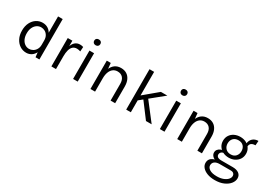

<svg xmlns="http://www.w3.org/2000/svg" viewBox="-1 -1625 3887 2807"><g transform="rotate(30 1942.5 -221.5)"><path d="M272 12Q214 12 165.5 -19.2Q117 -50.5 88 -107.2Q59 -164 59 -241Q59 -317.5 87.5 -373.5Q116 -429.5 163.2 -459.8Q210.5 -490 267 -490Q319.5 -490 359.2 -464.5Q399 -439 421 -391Q443 -343 443 -275H413Q413 -322.5 394.2 -355Q375.5 -387.5 345.5 -404.2Q315.5 -421 281 -421Q242 -421 209.8 -399.2Q177.5 -377.5 158.2 -337.2Q139 -297 139 -241Q139 -184 158.2 -143Q177.5 -102 209.8 -80Q242 -58 281 -58Q313.5 -58 343.8 -75Q374 -92 393.5 -124.8Q413 -157.5 413 -204H443Q443 -134.5 420.2 -86.2Q397.5 -38 358.8 -13Q320 12 272 12ZM426 0 413 -112V-682H491V0Z M693.5 0V-479H771.5V0ZM747.5 -216Q747.5 -307 765 -367.2Q782.5 -427.5 816.2 -457.2Q850 -487 898.5 -487Q914.5 -487 927.8 -484.8Q941 -482.5 954.5 -478L949.5 -401Q935.5 -405.5 919 -408.8Q902.5 -412 889.5 -412Q847 -412 821 -387.8Q795 -363.5 783.2 -319.5Q771.5 -275.5 771.5 -216Z M1099 -591Q1075 -591 1061 -604.8Q1047 -618.5 1047 -641Q1047 -663 1061 -676Q1075 -689 1099 -689Q1123 -689 1137 -676Q1151 -663 1151 -641Q1151 -618.5 1137 -604.8Q1123 -591 1099 -591ZM1060 0V-479H1138V0Z M1693 0V-281Q1693 -349.5 1660.2 -385.2Q1627.5 -421 1571 -421Q1528 -421 1496.5 -397.5Q1465 -374 1448 -330.2Q1431 -286.5 1431 -226H1401Q1401 -309.5 1423 -368.5Q1445 -427.5 1487.2 -458.8Q1529.5 -490 1590 -490Q1646.5 -490 1686.8 -464.8Q1727 -439.5 1748.5 -392.5Q1770 -345.5 1770 -281V0ZM1353 0V-478H1420L1431 -368V0Z M1956.5 0V-682H2034.5V0ZM2022.5 -274 2266.5 -478H2375.5L2022.5 -191ZM2290.5 0 2063.5 -302 2142.5 -316 2386.5 0Z M2564 -591Q2540 -591 2526 -604.8Q2512 -618.5 2512 -641Q2512 -663 2526 -676Q2540 -689 2564 -689Q2588 -689 2602 -676Q2616 -663 2616 -641Q2616 -618.5 2602 -604.8Q2588 -591 2564 -591ZM2525 0V-479H2603V0Z M3158 0V-281Q3158 -349.5 3125.2 -385.2Q3092.5 -421 3036 -421Q2993 -421 2961.5 -397.5Q2930 -374 2913 -330.2Q2896 -286.5 2896 -226H2866Q2866 -309.5 2888 -368.5Q2910 -427.5 2952.2 -458.8Q2994.5 -490 3055 -490Q3111.5 -490 3151.8 -464.8Q3192 -439.5 3213.5 -392.5Q3235 -345.5 3235 -281V0ZM2818 0V-478H2885L2896 -368V0Z M3590.5 246Q3517 246 3463 225.2Q3409 204.5 3379.2 169.8Q3349.5 135 3349.5 93Q3349.5 37.5 3390.2 8.2Q3431 -21 3495.5 -21L3538.5 6Q3484.5 6 3455 28.5Q3425.5 51 3425.5 90Q3425.5 129 3467.5 156Q3509.5 183 3590.5 183Q3650.5 183 3695.8 165.8Q3741 148.5 3766.2 120.8Q3791.5 93 3791.5 61Q3791.5 38.5 3775 22.2Q3758.5 6 3724.5 6H3538.5Q3490 6 3454.8 -8.8Q3419.5 -23.5 3400.5 -47.5Q3381.5 -71.5 3381.5 -100Q3381.5 -130 3398.5 -151Q3415.5 -172 3442.8 -183Q3470 -194 3501.5 -194L3516.5 -165Q3501.5 -165 3486.2 -158.2Q3471 -151.5 3460.8 -138.2Q3450.5 -125 3450.5 -105Q3450.5 -82 3469.5 -66.5Q3488.5 -51 3538.5 -51H3724.5Q3792 -51 3830.8 -22.5Q3869.5 6 3869.5 57Q3869.5 104 3836 147.2Q3802.5 190.5 3740 218.2Q3677.5 246 3590.5 246ZM3604.5 -140Q3549.5 -140 3505.2 -162Q3461 -184 3435.2 -223.5Q3409.5 -263 3409.5 -315Q3409.5 -367.5 3435.2 -407Q3461 -446.5 3505.2 -468.2Q3549.5 -490 3604.5 -490Q3658 -490 3701.8 -468.2Q3745.5 -446.5 3771.5 -407Q3797.5 -367.5 3797.5 -315Q3797.5 -263 3771.5 -223.5Q3745.5 -184 3701.8 -162Q3658 -140 3604.5 -140ZM3604.5 -196Q3659.5 -196 3690 -230Q3720.5 -264 3720.5 -315Q3720.5 -367.5 3690 -400.2Q3659.5 -433 3604.5 -433Q3550 -433 3518.8 -400.2Q3487.5 -367.5 3487.5 -315Q3487.5 -264 3518.8 -230Q3550 -196 3604.5 -196ZM3761.5 -414 3724.5 -429Q3724.5 -471 3741 -502.8Q3757.5 -534.5 3788 -552.2Q3818.5 -570 3860.5 -570L3854.5 -493Q3809.5 -493 3785.5 -473.8Q3761.5 -454.5 3761.5 -414Z"/></g></svg>

Font: Karla
Style: Regular
Weight: 400
Designer: Jonathan Pinhorn
Version: Version 2.004;gftools[0.9.33]